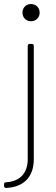

<svg xmlns="http://www.w3.org/2000/svg" viewBox="-41 -718 276 949"><path d="M112 -613C137 -613 155 -631 155 -656C155 -680 137 -698 112 -698C88 -698 70 -680 70 -656C70 -631 88 -613 112 -613ZM-11 211C77 207 126 156 126 69V-491C126 -497 122 -501 116 -501H106C100 -501 96 -497 96 -491V69C96 138 57 179 -11 183C-18 183 -21 187 -21 193V201C-21 207 -17 211 -11 211Z"/></svg>

Font: Barlow Thin
Style: Regular
Weight: 250
Designer: Jeremy Tribby
Foundry: Tribby Type
Version: Version 1.422;hotconv 1.0.109;makeotfexe 2.5.65596